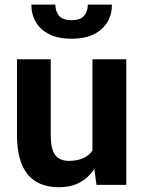

<svg xmlns="http://www.w3.org/2000/svg" viewBox="-20 -778 604 808"><path d="M281.5 -615Q226 -615 188.2 -633.5Q150.5 -652 131.2 -684.5Q112 -717 112 -758.5H213Q213 -730 228.8 -711.5Q244.5 -693 281.5 -693Q318 -693 333.8 -711.5Q349.5 -730 349.5 -758.5H451Q451 -694.5 406.5 -654.8Q362 -615 281.5 -615ZM229 10Q51.5 10 51.5 -209.5V-528.5H193.5V-208.5Q193.5 -152 211.8 -126.5Q230 -101 270.5 -101Q338 -101 369 -144V-528.5H511.5V0H386L377 -67Q325.5 10 229 10Z"/></svg>

Font: Roberto Sans
Style: Bold
Weight: 700
Designer: Google (font) & Cristiano Sobral (main changes)
Version: Version 1.000;October 12, 2021;FontCreator 14.0.0.2814 64-bi